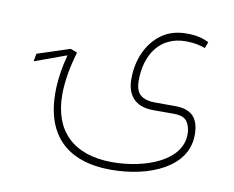

<svg xmlns="http://www.w3.org/2000/svg" viewBox="-66 -400 891 731"><g transform="rotate(10 379.5 -34.5)"><path d="M167 -154.3C153.8 -105 146 -53.7 146 -6.8C146 156.7 234.9 246.1 404.8 246.1C554.2 246.1 696.8 184.6 696.8 60.5C696.8 0.5 672.9 -35.2 604 -35.2H524.9C502.9 -35.2 484.9 -40 471.2 -50.3C457.5 -60.5 450.7 -79.6 450.7 -107.4C450.7 -207 501.5 -285.2 602.1 -285.2C630.9 -285.2 655.3 -280.3 677.2 -272.5L686 -296.4C663.1 -308.6 634.8 -314.9 601.1 -314.9C561.5 -314.9 528.8 -305.2 502.4 -285.6C449.2 -246.6 421.9 -180.2 421.9 -107.9C421.9 -55.2 445.8 -5.4 524.9 -5.4H604C629.9 -5.4 647 1 656.2 14.2C665 27.3 669.4 43.5 669.4 62.5C669.4 166 530.8 216.8 404.8 216.8C255.9 216.8 173.3 137.2 173.3 -3.9C173.3 -59.1 185.1 -116.7 200.7 -170.9L174.8 -180.7L49.3 -139.6L43.9 -109.4Z"/></g></svg>

Font: Vazirmatn Thin
Style: Regular
Weight: 100
Designer: Saber Rastikerdar
Foundry: Saber Rastikerdar
Version: Version 33.003